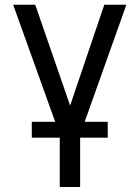

<svg xmlns="http://www.w3.org/2000/svg" viewBox="-20 -565 574 790"><path d="M34.1 -545.5H125L268.5 -130.7L409.1 -545.5H500L309.7 -11.4V204.5H225.9V-11.4ZM110.8 1.4V-63.9H423.3V1.4Z"/></svg>

Font: InterMG
Style: Regular
Weight: 400
Designer: Rasmus Andersson
Foundry: rsms
Version: Version 3.019;December 26, 2023;FontCreator 15.0.0.2955 64-b